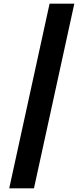

<svg xmlns="http://www.w3.org/2000/svg" viewBox="-20 -820 452 1040"><path d="M30 200 248.5 -800H382.5L164 200Z"/></svg>

Font: Big Shoulders Text Thin ExtraBold
Style: Regular
Weight: 800
Version: Version 2.002